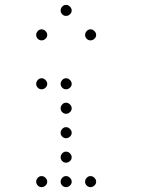

<svg xmlns="http://www.w3.org/2000/svg" viewBox="-20 -793 640 785"><path d="M249 -773Q241 -773 234.5 -766Q228 -759 228 -751V-749Q228 -741 234.5 -734.5Q241 -728 249 -728H251Q259 -728 266 -734.5Q273 -741 273 -749V-751Q273 -759 266 -766Q259 -773 251 -773ZM149 -673Q141 -673 134.5 -666Q128 -659 128 -651V-649Q128 -641 134.5 -634.5Q141 -628 149 -628H151Q159 -628 166 -634.5Q173 -641 173 -649V-651Q173 -659 166 -666Q159 -673 151 -673ZM349 -673Q341 -673 334.5 -666Q328 -659 328 -651V-649Q328 -641 334.5 -634.5Q341 -628 349 -628H351Q359 -628 366 -634.5Q373 -641 373 -649V-651Q373 -659 366 -666Q359 -673 351 -673ZM149 -473Q141 -473 134.5 -466Q128 -459 128 -451V-449Q128 -441 134.5 -434.5Q141 -428 149 -428H151Q159 -428 166 -434.5Q173 -441 173 -449V-451Q173 -459 166 -466Q159 -473 151 -473ZM249 -473Q241 -473 234.5 -466Q228 -459 228 -451V-449Q228 -441 234.5 -434.5Q241 -428 249 -428H251Q259 -428 266 -434.5Q273 -441 273 -449V-451Q273 -459 266 -466Q259 -473 251 -473ZM249 -373Q241 -373 234.5 -366Q228 -359 228 -351V-349Q228 -341 234.5 -334.5Q241 -328 249 -328H251Q259 -328 266 -334.5Q273 -341 273 -349V-351Q273 -359 266 -366Q259 -373 251 -373ZM249 -273Q241 -273 234.5 -266Q228 -259 228 -251V-249Q228 -241 234.5 -234.5Q241 -228 249 -228H251Q259 -228 266 -234.5Q273 -241 273 -249V-251Q273 -259 266 -266Q259 -273 251 -273ZM249 -173Q241 -173 234.5 -166Q228 -159 228 -151V-149Q228 -141 234.5 -134.5Q241 -128 249 -128H251Q259 -128 266 -134.5Q273 -141 273 -149V-151Q273 -159 266 -166Q259 -173 251 -173ZM149 -73Q141 -73 134.5 -66Q128 -59 128 -51V-49Q128 -41 134.5 -34.5Q141 -28 149 -28H151Q159 -28 166 -34.5Q173 -41 173 -49V-51Q173 -59 166 -66Q159 -73 151 -73ZM249 -73Q241 -73 234.5 -66Q228 -59 228 -51V-49Q228 -41 234.5 -34.5Q241 -28 249 -28H251Q259 -28 266 -34.5Q273 -41 273 -49V-51Q273 -59 266 -66Q259 -73 251 -73ZM349 -73Q341 -73 334.5 -66Q328 -59 328 -51V-49Q328 -41 334.5 -34.5Q341 -28 349 -28H351Q359 -28 366 -34.5Q373 -41 373 -49V-51Q373 -59 366 -66Q359 -73 351 -73Z"/></svg>

Font: Doto Rounded Light
Style: Regular
Weight: 300
Monospace: yes
Version: Version 1.000